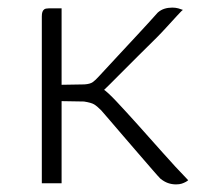

<svg xmlns="http://www.w3.org/2000/svg" viewBox="-20 -482 536 505"><path d="M443 3Q432 3 422 -0.5Q412 -4 402 -12Q396 -18 380.5 -36Q365 -54 345 -77Q325 -100 304.5 -124Q284 -148 268.5 -166Q253 -184 246 -192Q235 -203 227.5 -207.5Q220 -212 201 -215L142 -216V0H90V-439Q90 -446 91.5 -450.5Q93 -455 96.5 -457.5Q100 -460 108 -460Q117 -460 125.5 -460Q134 -460 142 -460Q142 -446 142 -418.5Q142 -391 142 -359.5Q142 -328 142 -300.5Q142 -273 142 -259L202 -260Q217 -261 224 -266Q231 -271 240 -281Q265 -308 290.5 -335.5Q316 -363 343 -392Q370 -421 395 -449Q403 -456 412.5 -459Q422 -462 433 -462Q442 -462 449 -460Q456 -458 461 -456Q459 -455 447 -442Q435 -429 419.5 -412Q404 -395 392 -383Q368 -359 342.5 -334Q317 -309 293 -284.5Q269 -260 248 -240L252 -247Q263 -240 286.5 -215Q310 -190 341.5 -155Q373 -120 407.5 -81Q442 -42 475 -8Q473 -6 468.5 -3.5Q464 -1 458 1Q452 3 443 3Z"/></svg>

Font: Genos Thin Light
Style: Regular
Weight: 300
Version: Version 1.010